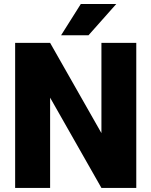

<svg xmlns="http://www.w3.org/2000/svg" viewBox="-20 -921 742 941"><path d="M647.9 -710.9V0H477.1L225.6 -442.4V0H54.2V-710.9H225.6L477.1 -268.6V-710.9ZM279.3 -748 376 -901.4H549.8L413.6 -748Z"/></svg>

Font: Vazirmatn FD Black
Style: Regular
Weight: 900
Designer: Saber Rastikerdar
Foundry: Saber Rastikerdar
Version: Version 33.003